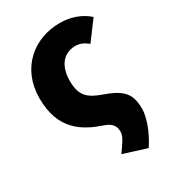

<svg xmlns="http://www.w3.org/2000/svg" viewBox="-192 -685 897 1000"><g transform="rotate(-30 256.5 -185.0)"><path d="M403 213C454 138 476 59 476 19C476 -77 440 -111 331 -150C259 -176 222 -205 222 -295C222 -382 264 -439 338 -439C363 -439 386 -430 412 -409L496 -522C455 -559 397 -583 327 -583C172 -583 40 -477 40 -295C40 -104 153 -43 258 -7C303 8 319 29 319 66C319 94 295 125 264 169Z"/></g></svg>

Font: Noto Sans CJK TC Black
Style: Regular
Weight: 900
Designer: Ryoko NISHIZUKA 西塚涼子 (kana, bopomofo & ideographs); Paul D. Hunt (Latin, Greek & Cyrillic); Sandoll Communications 산돌커뮤니
Foundry: Adobe
Version: Version 2.004;hotconv 1.0.118;makeotfexe 2.5.65603